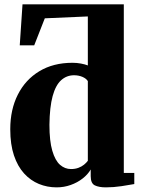

<svg xmlns="http://www.w3.org/2000/svg" viewBox="-20 -838 647 870"><path d="M236.5 11Q194 11 156.2 -4.5Q118.5 -20 89.2 -52Q60 -84 43.2 -133.8Q26.5 -183.5 26.5 -252.5Q26.5 -341.5 60.8 -409.2Q95 -477 158.2 -515.2Q221.5 -553.5 308.5 -553.5Q328.5 -553.5 347 -550Q365.5 -546.5 378 -541.5V-763.5L183 -755L135 -632.5H69.5L82 -818.5H541V-54.5H588.5V-4Q568 0 531 5.5Q494 11 460 11Q428.5 11 409.8 2Q391 -7 391 -40V-70Q378 -47.5 354.2 -29Q330.5 -10.5 300.2 0.2Q270 11 236.5 11ZM301.5 -72Q320.5 -72 335.2 -77.5Q350 -83 360.8 -91.8Q371.5 -100.5 378 -109.5V-470.5Q370.5 -482.5 353.2 -489.8Q336 -497 315.5 -497Q282 -497 257 -474.5Q232 -452 218.5 -402.5Q205 -353 204 -272.5Q204 -199 217 -154.8Q230 -110.5 252 -91.2Q274 -72 301.5 -72Z"/></svg>

Font: Merriweather 60pt Black
Style: Regular
Weight: 900
Version: Version 2.100